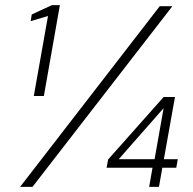

<svg xmlns="http://www.w3.org/2000/svg" viewBox="-20 -724 749 744"><path d="M111 -352 166 -662 99 -642 103 -668 181 -704H212L150 -352ZM58 0 599 -700H648L106 0ZM558 0 571 -74H393L399 -106L614 -348H658L615 -107H669L663 -74H609L596 0ZM440 -107H579L614 -305Z"/></svg>

Font: DM Sans 17pt ExtraLight
Style: Italic
Weight: 250
Italic angle: -10°
Version: Version 4.004;gftools[0.9.30]